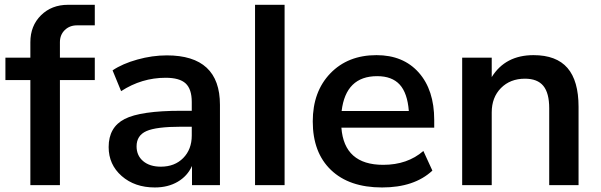

<svg xmlns="http://www.w3.org/2000/svg" viewBox="-20 -783 2542 812"><path d="M108.4 0V-444.3H2.9V-539.1H108.4V-604.5Q108.4 -673.8 153.3 -718.3Q198.2 -762.7 267.6 -762.7H380.9V-675.8H305.7Q274.4 -675.8 253.9 -655.8Q233.4 -635.7 233.4 -604.5V-539.1H380.9V-444.3H233.4V0Z M634.8 9.8Q549.8 9.8 494.6 -38.6Q439.5 -86.9 439.5 -161.1Q439.5 -245.1 507.3 -279.8Q575.2 -314.5 746.1 -314.5H791V-351.6Q791 -406.2 765.1 -430.2Q739.3 -454.1 680.7 -454.1Q579.1 -454.1 492.2 -397.5L456.1 -485.4Q498 -513.7 561 -531.2Q624 -548.8 685.5 -548.8Q910.2 -548.8 910.2 -339.8V0H792V-81.1Q772.5 -38.1 731.4 -14.2Q690.4 9.8 634.8 9.8ZM557.6 -164.1Q557.6 -125 585.4 -101.6Q613.3 -78.1 660.2 -78.1Q718.8 -78.1 754.9 -114.7Q791 -151.4 791 -210V-247.1H747.1Q640.6 -247.1 599.1 -228.5Q557.6 -210 557.6 -164.1Z M1058.6 0V-762.7H1183.6V0Z M1595.7 9.8Q1457 9.8 1379.9 -64Q1302.7 -137.7 1302.7 -269.5Q1302.7 -395.5 1377 -472.7Q1451.2 -549.8 1572.3 -549.8Q1685.5 -549.8 1751 -476.1Q1816.4 -402.3 1816.4 -275.4V-243.2H1423.8Q1435.5 -85.9 1600.6 -85.9Q1703.1 -85.9 1770.5 -144.5L1808.6 -61.5Q1732.4 9.8 1595.7 9.8ZM1424.8 -313.5H1709Q1703.1 -389.6 1670.4 -425.3Q1637.7 -460.9 1575.2 -460.9Q1442.4 -460.9 1424.8 -313.5Z M1934.6 0V-539.1H2059.6V-457Q2117.2 -549.8 2236.3 -549.8Q2333 -549.8 2379.9 -495.6Q2426.8 -441.4 2426.8 -331.1V0H2302.7V-325.2Q2302.7 -389.6 2277.8 -419.9Q2252.9 -450.2 2200.2 -450.2Q2137.7 -450.2 2098.6 -410.6Q2059.6 -371.1 2059.6 -307.6V0Z"/></svg>

Font: Min Sans SemiBold
Style: Regular
Weight: 600
Designer: Jinseong-Kim, NotoSansCJK, Nunito
Foundry: Jinseong-Kim
Version: Version 1.400;Glyphs 3.1.2 (3151)